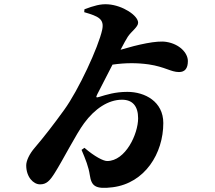

<svg xmlns="http://www.w3.org/2000/svg" viewBox="-20 -841 1040 930"><path d="M388 -782C457 -762 486 -749 475 -697C457 -613 360 -404 291 -309C239 -237 194 -179 148 -125C122 -95 107 -62 107 -40C107 17 142 52 174 52C205 52 221 35 245 -3C285 -66 348 -191 388 -245C439 -314 504 -358 571 -358C622 -358 649 -327 649 -268C649 -192 588 -61 499 -61C481 -61 439 -82 389 -125L375 -115C395 -68 409 -33 415 7C423 59 440 77 526 66C682 46 771 -98 771 -245C771 -349 682 -396 597 -396C537 -396 495 -382 462 -372C446 -367 443 -368 451 -384C463 -407 494 -468 525 -528C588 -537 644 -537 701 -529C780 -517 808 -492 847 -492C875 -492 890 -509 890 -545C890 -585 849 -628 786 -638C740 -646 648 -625 564 -600C579 -629 592 -652 599 -663C617 -690 649 -710 649 -731C649 -766 574 -815 504 -820C468 -823 434 -813 389 -796Z"/></svg>

Font: Noto Serif TC Black
Style: Regular
Weight: 900
Version: Version 1.001;PS 1.001;hotconv 16.6.54;makeotf.lib2.5.65590